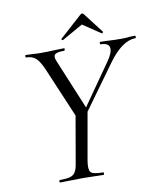

<svg xmlns="http://www.w3.org/2000/svg" viewBox="-86 -843 775 912"><g transform="rotate(-10 302.0 -386.5)"><path d="M287.8 -269 277.2 -278.8 449.2 -524.4Q479.4 -566.6 475.3 -589.8Q471.2 -613 433.6 -613Q430.4 -613 430.4 -619Q430.4 -625 433.6 -625Q456.6 -625 478.9 -623.5Q501.2 -622 533.2 -622Q554.2 -622 567.7 -623.5Q581.2 -625 600.2 -625Q604 -625 604 -619Q604 -613 600.2 -613Q569.2 -613 535.7 -589.3Q502.2 -565.6 469 -519.2ZM131.4 0Q127.4 0 127.4 -6Q127.4 -12 131.4 -12Q163.4 -12 180.8 -17Q198.2 -22 206.6 -37Q215 -52 219.2 -81L259 -310L318.4 -319L276.4 -81Q269.2 -38 279.7 -25Q290.2 -12 339 -12Q342.8 -12 342.8 -6Q342.8 0 339 0Q318 0 292.3 -1Q266.6 -2 236.2 -2Q204.8 -2 178.6 -1Q152.4 0 131.4 0ZM270 -271 155 -542Q139 -579.8 121.3 -596.4Q103.6 -613 74.8 -613Q70.8 -613 70.8 -619Q70.8 -625 74.8 -625Q90.4 -625 108.8 -623.5Q127.2 -622 143.8 -622Q176 -622 206.7 -623.5Q237.4 -625 258.8 -625Q262 -625 261.2 -619Q260.4 -613 256.4 -613Q222.4 -613 212.8 -604.1Q203.2 -595.2 212.2 -573L318.4 -317ZM260.6 -664Q259.4 -663 255.9 -666Q252.4 -669 254.6 -671L361.8 -767.6Q365.8 -772.6 371.3 -772.6Q376.8 -772.6 379.8 -767.6L454 -671Q456 -669 452.6 -665.5Q449.2 -662 447 -664L361.8 -721.2Z"/></g></svg>

Font: Cormorant Garamond Light
Style: Italic
Weight: 300
Italic angle: -10°
Designer: Christian Thalmann (Catharsis Fonts)
Foundry: Catharsis Fonts
Version: Version 4.001